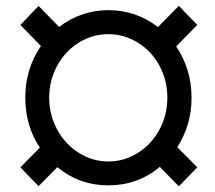

<svg xmlns="http://www.w3.org/2000/svg" viewBox="-20 -638 753 671"><path d="M538.6 -54.7Q460.9 9.8 358.9 9.8Q257.8 9.8 180.2 -53.7L114.7 12.7L51.3 -53.2L119.1 -122.1Q68.4 -198.2 68.4 -296.9Q68.4 -397.5 123 -477.1L51.3 -550.8L114.7 -617.2L186.5 -543.9Q263.7 -602.5 358.9 -602.5Q454.6 -602.5 532.2 -543.5L605 -617.7L669.4 -550.8L595.7 -475.6Q649.4 -396 649.4 -296.9Q649.4 -201.2 599.6 -123.5L669.4 -53.2L605 13.2ZM151.9 -296.9Q151.9 -236.8 179.9 -185.1Q208 -133.3 255.9 -103.5Q303.7 -73.7 358.9 -73.7Q414.1 -73.7 461.9 -103.8Q509.8 -133.8 537.4 -185.3Q564.9 -236.8 564.9 -296.9Q564.9 -356.4 537.4 -408Q509.8 -459.5 461.7 -489Q413.6 -518.6 358.9 -518.6Q303.7 -518.6 255.9 -489.3Q208 -460 179.9 -408.2Q151.9 -356.4 151.9 -296.9Z"/></svg>

Font: APIMedia Roboto
Style: Regular
Weight: 400
Designer: Google
Version: Version 2.137; 2017